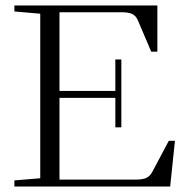

<svg xmlns="http://www.w3.org/2000/svg" viewBox="-20 -683 677 703"><path d="M32.7 0V-22.5L127.4 -30.3V-632.8L32.7 -641.1V-663.1H556.2V-493.7H533.7L484.9 -608.4Q477.5 -625.5 464.1 -631.8Q450.7 -638.2 424.3 -638.2H197.8V-350.1H402.3V-465.3H424.3V-216.8H402.3V-324.7H197.8V-25.4H477.1Q502.4 -25.4 515.6 -31.5Q528.8 -37.6 537.1 -52.7L598.1 -167.5H620.6L603 0Z"/></svg>

Font: Elstob Light
Style: Regular
Weight: 300
Designer: Peter S. Baker
Version: Version 1.015